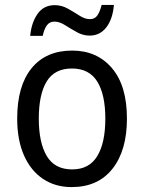

<svg xmlns="http://www.w3.org/2000/svg" viewBox="-20 -752 586 782"><path d="M497 -269Q497 -139 438 -64.5Q379 10 272 10Q205 10 155 -23.5Q105 -57 77.5 -119.5Q50 -182 50 -269Q50 -402 108.5 -474Q167 -546 274 -546Q375 -546 436 -474.5Q497 -403 497 -269ZM138 -269Q138 -171 170.5 -116.5Q203 -62 274 -62Q343 -62 376 -116Q409 -170 409 -269Q409 -367 376 -420Q343 -473 273 -473Q202 -473 170 -420Q138 -367 138 -269ZM103 -606Q108 -660 133 -695.5Q158 -731 203 -731Q231 -731 256 -717Q281 -703 303.5 -688.5Q326 -674 346 -674Q366 -674 376.5 -689Q387 -704 394 -732H444Q439 -674 413 -640.5Q387 -607 345 -607Q318 -607 293 -621Q268 -635 245 -649.5Q222 -664 202 -664Q182 -664 171 -649Q160 -634 154 -606Z"/></svg>

Font: Noto Sans Hebrew SemiCondensed
Style: Regular
Weight: 400
Width: 4
Designer: Monotype Design Team
Foundry: Monotype Imaging Inc.
Version: Version 2.004; ttfautohint (v1.8.4.7-5d5b)